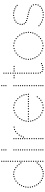

<svg xmlns="http://www.w3.org/2000/svg" viewBox="1248 -2018 776 3312"><g transform="rotate(-90 1636.0 -362.0)"><path d="M366 -486Q356 -486 356 -496Q356 -506 366 -506Q376 -506 376 -496Q376 -486 366 -486ZM326 -500Q316 -500 316 -510Q316 -520 326 -520Q336 -520 336 -510Q336 -500 326 -500ZM286 -504Q276 -504 276 -514Q276 -524 286 -524Q296 -524 296 -514Q296 -504 286 -504ZM246 -499Q236 -499 236 -509Q236 -519 246 -519Q256 -519 256 -509Q256 -499 246 -499ZM206 -486Q196 -486 196 -496Q196 -506 206 -506Q216 -506 216 -496Q216 -486 206 -486ZM401 -466Q391 -466 391 -476Q391 -486 401 -486Q411 -486 411 -476Q411 -466 401 -466ZM168 -464Q158 -464 158 -474Q158 -484 168 -484Q178 -484 178 -474Q178 -464 168 -464ZM431 -442Q421 -442 421 -452Q421 -462 431 -462Q441 -462 441 -452Q441 -442 431 -442ZM135 -435Q125 -435 125 -445Q125 -455 135 -455Q145 -455 145 -445Q145 -435 135 -435ZM89 -368Q79 -368 79 -378Q79 -388 89 -388Q99 -388 99 -378Q99 -368 89 -368ZM75 -332Q65 -332 65 -342Q65 -352 75 -352Q85 -352 85 -342Q85 -332 75 -332ZM62 -256Q52 -256 52 -266Q52 -276 62 -276Q72 -276 72 -266Q72 -256 62 -256ZM64 -216Q54 -216 54 -226Q54 -236 64 -236Q74 -236 74 -226Q74 -216 64 -216ZM71 -180Q61 -180 61 -190Q61 -200 71 -200Q81 -200 81 -190Q81 -180 71 -180ZM84 -142Q74 -142 74 -152Q74 -162 84 -162Q94 -162 94 -152Q94 -142 84 -142ZM102 -107Q92 -107 92 -117Q92 -127 102 -127Q112 -127 112 -117Q112 -107 102 -107ZM457 -69Q447 -69 447 -79Q447 -89 457 -89Q467 -89 467 -79Q467 -69 457 -69ZM124 -76Q114 -76 114 -86Q114 -96 124 -96Q134 -96 134 -86Q134 -76 124 -76ZM399 -23Q389 -23 389 -33Q389 -43 399 -43Q409 -43 409 -33Q409 -23 399 -23ZM366 -10Q356 -10 356 -20Q356 -30 366 -30Q376 -30 376 -20Q376 -10 366 -10ZM215 -10Q205 -10 205 -20Q205 -30 215 -30Q225 -30 225 -20Q225 -10 215 -10ZM181 -27Q171 -27 171 -37Q171 -47 181 -47Q191 -47 191 -37Q191 -27 181 -27ZM510 -241Q500 -241 500 -251Q500 -261 510 -261Q520 -261 520 -251Q520 -241 510 -241ZM510 -201Q500 -201 500 -211Q500 -221 510 -221Q520 -221 520 -211Q520 -201 510 -201ZM510 -161Q500 -161 500 -171Q500 -181 510 -181Q520 -181 520 -171Q520 -161 510 -161ZM510 -121Q500 -121 500 -131Q500 -141 510 -141Q520 -141 520 -131Q520 -121 510 -121ZM510 -81Q500 -81 500 -91Q500 -101 510 -101Q520 -101 520 -91Q520 -81 510 -81ZM510 -41Q500 -41 500 -51Q500 -61 510 -61Q520 -61 520 -51Q520 -41 510 -41ZM510 -1Q500 -1 500 -11Q500 -21 510 -21Q520 -21 520 -11Q520 -1 510 -1ZM510 -559Q500 -559 500 -569Q500 -579 510 -579Q520 -579 520 -569Q520 -559 510 -559ZM510 -520Q500 -520 500 -530Q500 -540 510 -540Q520 -540 520 -530Q520 -520 510 -520ZM510 -477Q500 -477 500 -487Q500 -497 510 -497Q520 -497 520 -487Q520 -477 510 -477ZM510 -397Q500 -397 500 -407Q500 -417 510 -417Q520 -417 520 -407Q520 -397 510 -397ZM510 -360Q500 -360 500 -370Q500 -380 510 -380Q520 -380 520 -370Q520 -360 510 -360ZM510 -320Q500 -320 500 -330Q500 -340 510 -340Q520 -340 520 -330Q520 -320 510 -320ZM510 -280Q500 -280 500 -290Q500 -300 510 -300Q520 -300 520 -290Q520 -280 510 -280ZM510 -710Q500 -710 500 -720Q500 -730 510 -730Q520 -730 520 -720Q520 -710 510 -710ZM510 -673Q500 -673 500 -683Q500 -693 510 -693Q520 -693 520 -683Q520 -673 510 -673ZM510 -635Q500 -635 500 -645Q500 -655 510 -655Q520 -655 520 -645Q520 -635 510 -635ZM510 -599Q500 -599 500 -609Q500 -619 510 -619Q520 -619 520 -609Q520 -599 510 -599ZM510 -437Q500 -437 500 -447Q500 -457 510 -457Q520 -457 520 -447Q520 -437 510 -437ZM107 -402Q97 -402 97 -412Q97 -422 107 -422Q117 -422 117 -412Q117 -402 107 -402ZM66 -295Q56 -295 56 -305Q56 -315 66 -315Q76 -315 76 -305Q76 -295 66 -295ZM457 -411Q447 -411 447 -421Q447 -431 457 -431Q467 -431 467 -421Q467 -411 457 -411ZM482 -380Q472 -380 472 -390Q472 -400 482 -400Q492 -400 492 -390Q492 -380 482 -380ZM481 -98Q471 -98 471 -108Q471 -118 481 -118Q491 -118 491 -108Q491 -98 481 -98ZM294 6Q284 6 284 -4Q284 -14 294 -14Q304 -14 304 -4Q304 6 294 6ZM332 2Q322 2 322 -8Q322 -18 332 -18Q342 -18 342 -8Q342 2 332 2ZM428 -44Q418 -44 418 -54Q418 -64 428 -64Q438 -64 438 -54Q438 -44 428 -44ZM254 2Q244 2 244 -8Q244 -18 254 -18Q264 -18 264 -8Q264 2 254 2ZM150 -49Q140 -49 140 -59Q140 -69 150 -69Q160 -69 160 -59Q160 -49 150 -49Z M706 -231Q696 -231 696 -241Q696 -251 706 -251Q716 -251 716 -241Q716 -231 706 -231ZM706 -191Q696 -191 696 -201Q696 -211 706 -211Q716 -211 716 -201Q716 -191 706 -191ZM706 -151Q696 -151 696 -161Q696 -171 706 -171Q716 -171 716 -161Q716 -151 706 -151ZM706 -113Q696 -113 696 -123Q696 -133 706 -133Q716 -133 716 -123Q716 -113 706 -113ZM706 -71Q696 -71 696 -81Q696 -91 706 -91Q716 -91 716 -81Q716 -71 706 -71ZM706 -35Q696 -35 696 -45Q696 -55 706 -55Q716 -55 716 -45Q716 -35 706 -35ZM706 0Q696 0 696 -10Q696 -20 706 -20Q716 -20 716 -10Q716 0 706 0ZM706 -500Q696 -500 696 -510Q696 -520 706 -520Q716 -520 716 -510Q716 -500 706 -500ZM706 -387Q696 -387 696 -397Q696 -407 706 -407Q716 -407 716 -397Q716 -387 706 -387ZM706 -350Q696 -350 696 -360Q696 -370 706 -370Q716 -370 716 -360Q716 -350 706 -350ZM706 -312Q696 -312 696 -322Q696 -332 706 -332Q716 -332 716 -322Q716 -312 706 -312ZM706 -272Q696 -272 696 -282Q696 -292 706 -292Q716 -292 716 -282Q716 -272 706 -272ZM706 -423Q696 -423 696 -433Q696 -443 706 -443Q716 -443 716 -433Q716 -423 706 -423ZM706 -463Q696 -463 696 -473Q696 -483 706 -483Q716 -483 716 -473Q716 -463 706 -463ZM706 -710Q696 -710 696 -720Q696 -730 706 -730Q716 -730 716 -720Q716 -710 706 -710ZM706 -638Q696 -638 696 -648Q696 -658 706 -658Q716 -658 716 -648Q716 -638 706 -638ZM706 -673Q696 -673 696 -683Q696 -693 706 -693Q716 -693 716 -683Q716 -673 706 -673Z M900 -231Q890 -231 890 -241Q890 -251 900 -251Q910 -251 910 -241Q910 -231 900 -231ZM900 -191Q890 -191 890 -201Q890 -211 900 -211Q910 -211 910 -201Q910 -191 900 -191ZM900 -151Q890 -151 890 -161Q890 -171 900 -171Q910 -171 910 -161Q910 -151 900 -151ZM900 -113Q890 -113 890 -123Q890 -133 900 -133Q910 -133 910 -123Q910 -113 900 -113ZM900 -71Q890 -71 890 -81Q890 -91 900 -91Q910 -91 910 -81Q910 -71 900 -71ZM900 -35Q890 -35 890 -45Q890 -55 900 -55Q910 -55 910 -45Q910 -35 900 -35ZM900 0Q890 0 890 -10Q890 -20 900 -20Q910 -20 910 -10Q910 0 900 0ZM900 -500Q890 -500 890 -510Q890 -520 900 -520Q910 -520 910 -510Q910 -500 900 -500ZM900 -387Q890 -387 890 -397Q890 -407 900 -407Q910 -407 910 -397Q910 -387 900 -387ZM900 -350Q890 -350 890 -360Q890 -370 900 -370Q910 -370 910 -360Q910 -350 900 -350ZM900 -312Q890 -312 890 -322Q890 -332 900 -332Q910 -332 910 -322Q910 -312 900 -312ZM900 -272Q890 -272 890 -282Q890 -292 900 -292Q910 -292 910 -282Q910 -272 900 -272ZM900 -423Q890 -423 890 -433Q890 -443 900 -443Q910 -443 910 -433Q910 -423 900 -423ZM900 -463Q890 -463 890 -473Q890 -483 900 -483Q910 -483 910 -473Q910 -463 900 -463ZM1100 -497Q1090 -497 1090 -507Q1090 -517 1100 -517Q1110 -517 1110 -507Q1110 -497 1100 -497ZM1059 -489Q1049 -489 1049 -499Q1049 -509 1059 -509Q1069 -509 1069 -499Q1069 -489 1059 -489ZM1022 -470Q1012 -470 1012 -480Q1012 -490 1022 -490Q1032 -490 1032 -480Q1032 -470 1022 -470ZM991 -443Q981 -443 981 -453Q981 -463 991 -463Q1001 -463 1001 -453Q1001 -443 991 -443ZM962 -409Q952 -409 952 -419Q952 -429 962 -429Q972 -429 972 -419Q972 -409 962 -409ZM944 -373Q934 -373 934 -383Q934 -393 944 -393Q954 -393 954 -383Q954 -373 944 -373ZM928 -336Q918 -336 918 -346Q918 -356 928 -356Q938 -356 938 -346Q938 -336 928 -336Z M1433 -504Q1423 -504 1423 -514Q1423 -524 1433 -524Q1443 -524 1443 -514Q1443 -504 1433 -504ZM1479 -497Q1469 -497 1469 -507Q1469 -517 1479 -517Q1489 -517 1489 -507Q1489 -497 1479 -497ZM1519 -484Q1509 -484 1509 -494Q1509 -504 1519 -504Q1529 -504 1529 -494Q1529 -484 1519 -484ZM1558 -461Q1548 -461 1548 -471Q1548 -481 1558 -481Q1568 -481 1568 -471Q1568 -461 1558 -461ZM1590 -433Q1580 -433 1580 -443Q1580 -453 1590 -453Q1600 -453 1600 -443Q1600 -433 1590 -433ZM1639 -364Q1629 -364 1629 -374Q1629 -384 1639 -384Q1649 -384 1649 -374Q1649 -364 1639 -364ZM1654 -327Q1644 -327 1644 -337Q1644 -347 1654 -347Q1664 -347 1664 -337Q1664 -327 1654 -327ZM1666 -250Q1656 -250 1656 -260Q1656 -270 1666 -270Q1676 -270 1676 -260Q1676 -250 1666 -250ZM1618 -399Q1608 -399 1608 -409Q1608 -419 1618 -419Q1628 -419 1628 -409Q1628 -399 1618 -399ZM1661 -289Q1651 -289 1651 -299Q1651 -309 1661 -309Q1671 -309 1671 -299Q1671 -289 1661 -289ZM1386 -497Q1376 -497 1376 -507Q1376 -517 1386 -517Q1396 -517 1396 -507Q1396 -497 1386 -497ZM1346 -484Q1336 -484 1336 -494Q1336 -504 1346 -504Q1356 -504 1356 -494Q1356 -484 1346 -484ZM1307 -461Q1297 -461 1297 -471Q1297 -481 1307 -481Q1317 -481 1317 -471Q1317 -461 1307 -461ZM1275 -433Q1265 -433 1265 -443Q1265 -453 1275 -453Q1285 -453 1285 -443Q1285 -433 1275 -433ZM1226 -364Q1216 -364 1216 -374Q1216 -384 1226 -384Q1236 -384 1236 -374Q1236 -364 1226 -364ZM1211 -327Q1201 -327 1201 -337Q1201 -347 1211 -347Q1221 -347 1221 -337Q1221 -327 1211 -327ZM1199 -250Q1189 -250 1189 -260Q1189 -270 1199 -270Q1209 -270 1209 -260Q1209 -250 1199 -250ZM1247 -399Q1237 -399 1237 -409Q1237 -419 1247 -419Q1257 -419 1257 -409Q1257 -399 1247 -399ZM1203 -290Q1193 -290 1193 -300Q1193 -310 1203 -310Q1213 -310 1213 -300Q1213 -290 1203 -290ZM1433 -15Q1443 -15 1443 -5Q1443 5 1433 5Q1423 5 1423 -5Q1423 -15 1433 -15ZM1480 -20Q1490 -20 1490 -10Q1490 0 1480 0Q1470 0 1470 -10Q1470 -20 1480 -20ZM1524 -34Q1534 -34 1534 -24Q1534 -14 1524 -14Q1514 -14 1514 -24Q1514 -34 1524 -34ZM1562 -55Q1572 -55 1572 -45Q1572 -35 1562 -35Q1552 -35 1552 -45Q1552 -55 1562 -55ZM1594 -83Q1604 -83 1604 -73Q1604 -63 1594 -63Q1584 -63 1584 -73Q1584 -83 1594 -83ZM1622 -117Q1632 -117 1632 -107Q1632 -97 1622 -97Q1612 -97 1612 -107Q1612 -117 1622 -117ZM1385 -22Q1395 -22 1395 -12Q1395 -2 1385 -2Q1375 -2 1375 -12Q1375 -22 1385 -22ZM1346 -37Q1356 -37 1356 -27Q1356 -17 1346 -17Q1336 -17 1336 -27Q1336 -37 1346 -37ZM1307 -60Q1317 -60 1317 -50Q1317 -40 1307 -40Q1297 -40 1297 -50Q1297 -60 1307 -60ZM1275 -88Q1285 -88 1285 -78Q1285 -68 1275 -68Q1265 -68 1265 -78Q1265 -88 1275 -88ZM1226 -157Q1236 -157 1236 -147Q1236 -137 1226 -137Q1216 -137 1216 -147Q1216 -157 1226 -157ZM1211 -194Q1221 -194 1221 -184Q1221 -174 1211 -174Q1201 -174 1201 -184Q1201 -194 1211 -194ZM1247 -122Q1257 -122 1257 -112Q1257 -102 1247 -102Q1237 -102 1237 -112Q1237 -122 1247 -122ZM1203 -231Q1213 -231 1213 -221Q1213 -211 1203 -211Q1193 -211 1193 -221Q1193 -231 1203 -231ZM1627 -250Q1617 -250 1617 -260Q1617 -270 1627 -270Q1637 -270 1637 -260Q1637 -250 1627 -250ZM1582 -250Q1572 -250 1572 -260Q1572 -270 1582 -270Q1592 -270 1592 -260Q1592 -250 1582 -250ZM1541 -250Q1531 -250 1531 -260Q1531 -270 1541 -270Q1551 -270 1551 -260Q1551 -250 1541 -250ZM1501 -250Q1491 -250 1491 -260Q1491 -270 1501 -270Q1511 -270 1511 -260Q1511 -250 1501 -250ZM1459 -250Q1449 -250 1449 -260Q1449 -270 1459 -270Q1469 -270 1469 -260Q1469 -250 1459 -250ZM1416 -250Q1406 -250 1406 -260Q1406 -270 1416 -270Q1426 -270 1426 -260Q1426 -250 1416 -250ZM1370 -250Q1360 -250 1360 -260Q1360 -270 1370 -270Q1380 -270 1380 -260Q1380 -250 1370 -250ZM1325 -250Q1315 -250 1315 -260Q1315 -270 1325 -270Q1335 -270 1335 -260Q1335 -250 1325 -250ZM1281 -250Q1271 -250 1271 -260Q1271 -270 1281 -270Q1291 -270 1291 -260Q1291 -250 1281 -250ZM1240 -250Q1230 -250 1230 -260Q1230 -270 1240 -270Q1250 -270 1250 -260Q1250 -250 1240 -250Z M1814 -231Q1804 -231 1804 -241Q1804 -251 1814 -251Q1824 -251 1824 -241Q1824 -231 1814 -231ZM1814 -191Q1804 -191 1804 -201Q1804 -211 1814 -211Q1824 -211 1824 -201Q1824 -191 1814 -191ZM1814 -151Q1804 -151 1804 -161Q1804 -171 1814 -171Q1824 -171 1824 -161Q1824 -151 1814 -151ZM1814 -113Q1804 -113 1804 -123Q1804 -133 1814 -133Q1824 -133 1824 -123Q1824 -113 1814 -113ZM1814 -71Q1804 -71 1804 -81Q1804 -91 1814 -91Q1824 -91 1824 -81Q1824 -71 1814 -71ZM1814 -35Q1804 -35 1804 -45Q1804 -55 1814 -55Q1824 -55 1824 -45Q1824 -35 1814 -35ZM1814 0Q1804 0 1804 -10Q1804 -20 1814 -20Q1824 -20 1824 -10Q1824 0 1814 0ZM1814 -500Q1804 -500 1804 -510Q1804 -520 1814 -520Q1824 -520 1824 -510Q1824 -500 1814 -500ZM1814 -387Q1804 -387 1804 -397Q1804 -407 1814 -407Q1824 -407 1824 -397Q1824 -387 1814 -387ZM1814 -350Q1804 -350 1804 -360Q1804 -370 1814 -370Q1824 -370 1824 -360Q1824 -350 1814 -350ZM1814 -312Q1804 -312 1804 -322Q1804 -332 1814 -332Q1824 -332 1824 -322Q1824 -312 1814 -312ZM1814 -272Q1804 -272 1804 -282Q1804 -292 1814 -292Q1824 -292 1824 -282Q1824 -272 1814 -272ZM1814 -423Q1804 -423 1804 -433Q1804 -443 1814 -443Q1824 -443 1824 -433Q1824 -423 1814 -423ZM1814 -463Q1804 -463 1804 -473Q1804 -483 1814 -483Q1824 -483 1824 -473Q1824 -463 1814 -463ZM1814 -710Q1804 -710 1804 -720Q1804 -730 1814 -730Q1824 -730 1824 -720Q1824 -710 1814 -710ZM1814 -638Q1804 -638 1804 -648Q1804 -658 1814 -658Q1824 -658 1824 -648Q1824 -638 1814 -638ZM1814 -673Q1804 -673 1804 -683Q1804 -693 1814 -693Q1824 -693 1824 -683Q1824 -673 1814 -673Z M2163 -10Q2153 -10 2153 -20Q2153 -30 2163 -30Q2173 -30 2173 -20Q2173 -10 2163 -10ZM2030 -241Q2020 -241 2020 -251Q2020 -261 2030 -261Q2040 -261 2040 -251Q2040 -241 2030 -241ZM2030 -201Q2020 -201 2020 -211Q2020 -221 2030 -221Q2040 -221 2040 -211Q2040 -201 2030 -201ZM2030 -161Q2020 -161 2020 -171Q2020 -181 2030 -181Q2040 -181 2040 -171Q2040 -161 2030 -161ZM2030 -121Q2020 -121 2020 -131Q2020 -141 2030 -141Q2040 -141 2040 -131Q2040 -121 2030 -121ZM2030 -81Q2020 -81 2020 -91Q2020 -101 2030 -101Q2040 -101 2040 -91Q2040 -81 2030 -81ZM2036 -43Q2026 -43 2026 -53Q2026 -63 2036 -63Q2046 -63 2046 -53Q2046 -43 2036 -43ZM2058 -14Q2048 -14 2048 -24Q2048 -34 2058 -34Q2068 -34 2068 -24Q2068 -14 2058 -14ZM2030 -557Q2020 -557 2020 -567Q2020 -577 2030 -577Q2040 -577 2040 -567Q2040 -557 2030 -557ZM2030 -515Q2020 -515 2020 -525Q2020 -535 2030 -535Q2040 -535 2040 -525Q2040 -515 2030 -515ZM2030 -477Q2020 -477 2020 -487Q2020 -497 2030 -497Q2040 -497 2040 -487Q2040 -477 2030 -477ZM2030 -397Q2020 -397 2020 -407Q2020 -417 2030 -417Q2040 -417 2040 -407Q2040 -397 2030 -397ZM2030 -360Q2020 -360 2020 -370Q2020 -380 2030 -380Q2040 -380 2040 -370Q2040 -360 2030 -360ZM2030 -320Q2020 -320 2020 -330Q2020 -340 2030 -340Q2040 -340 2040 -330Q2040 -320 2030 -320ZM2030 -280Q2020 -280 2020 -290Q2020 -300 2030 -300Q2040 -300 2040 -290Q2040 -280 2030 -280ZM2030 -673Q2020 -673 2020 -683Q2020 -693 2030 -693Q2040 -693 2040 -683Q2040 -673 2030 -673ZM2030 -635Q2020 -635 2020 -645Q2020 -655 2030 -655Q2040 -655 2040 -645Q2040 -635 2030 -635ZM2030 -597Q2020 -597 2020 -607Q2020 -617 2030 -617Q2040 -617 2040 -607Q2040 -597 2030 -597ZM2030 -437Q2020 -437 2020 -447Q2020 -457 2030 -457Q2040 -457 2040 -447Q2040 -437 2030 -437ZM2092 -1Q2082 -1 2082 -11Q2082 -21 2092 -21Q2102 -21 2102 -11Q2102 -1 2092 -1ZM2128 -1Q2118 -1 2118 -11Q2118 -21 2128 -21Q2138 -21 2138 -11Q2138 -1 2128 -1ZM2195 -24Q2185 -24 2185 -34Q2185 -44 2195 -44Q2205 -44 2205 -34Q2205 -24 2195 -24ZM1987 -497Q1977 -497 1977 -507Q1977 -517 1987 -517Q1997 -517 1997 -507Q1997 -497 1987 -497ZM1950 -497Q1940 -497 1940 -507Q1940 -517 1950 -517Q1960 -517 1960 -507Q1960 -497 1950 -497ZM2068 -497Q2058 -497 2058 -507Q2058 -517 2068 -517Q2078 -517 2078 -507Q2078 -497 2068 -497ZM2106 -497Q2096 -497 2096 -507Q2096 -517 2106 -517Q2116 -517 2116 -507Q2116 -497 2106 -497ZM2146 -497Q2136 -497 2136 -507Q2136 -517 2146 -517Q2156 -517 2156 -507Q2156 -497 2146 -497Z M2502 -504Q2492 -504 2492 -514Q2492 -524 2502 -524Q2512 -524 2512 -514Q2512 -504 2502 -504ZM2548 -497Q2538 -497 2538 -507Q2538 -517 2548 -517Q2558 -517 2558 -507Q2558 -497 2548 -497ZM2588 -484Q2578 -484 2578 -494Q2578 -504 2588 -504Q2598 -504 2598 -494Q2598 -484 2588 -484ZM2627 -461Q2617 -461 2617 -471Q2617 -481 2627 -481Q2637 -481 2637 -471Q2637 -461 2627 -461ZM2659 -433Q2649 -433 2649 -443Q2649 -453 2659 -453Q2669 -453 2669 -443Q2669 -433 2659 -433ZM2708 -364Q2698 -364 2698 -374Q2698 -384 2708 -384Q2718 -384 2718 -374Q2718 -364 2708 -364ZM2723 -327Q2713 -327 2713 -337Q2713 -347 2723 -347Q2733 -347 2733 -337Q2733 -327 2723 -327ZM2735 -250Q2725 -250 2725 -260Q2725 -270 2735 -270Q2745 -270 2745 -260Q2745 -250 2735 -250ZM2687 -399Q2677 -399 2677 -409Q2677 -419 2687 -419Q2697 -419 2697 -409Q2697 -399 2687 -399ZM2730 -289Q2720 -289 2720 -299Q2720 -309 2730 -309Q2740 -309 2740 -299Q2740 -289 2730 -289ZM2455 -497Q2445 -497 2445 -507Q2445 -517 2455 -517Q2465 -517 2465 -507Q2465 -497 2455 -497ZM2415 -484Q2405 -484 2405 -494Q2405 -504 2415 -504Q2425 -504 2425 -494Q2425 -484 2415 -484ZM2376 -461Q2366 -461 2366 -471Q2366 -481 2376 -481Q2386 -481 2386 -471Q2386 -461 2376 -461ZM2344 -433Q2334 -433 2334 -443Q2334 -453 2344 -453Q2354 -453 2354 -443Q2354 -433 2344 -433ZM2295 -364Q2285 -364 2285 -374Q2285 -384 2295 -384Q2305 -384 2305 -374Q2305 -364 2295 -364ZM2280 -327Q2270 -327 2270 -337Q2270 -347 2280 -347Q2290 -347 2290 -337Q2290 -327 2280 -327ZM2268 -250Q2258 -250 2258 -260Q2258 -270 2268 -270Q2278 -270 2278 -260Q2278 -250 2268 -250ZM2316 -399Q2306 -399 2306 -409Q2306 -419 2316 -419Q2326 -419 2326 -409Q2326 -399 2316 -399ZM2272 -290Q2262 -290 2262 -300Q2262 -310 2272 -310Q2282 -310 2282 -300Q2282 -290 2272 -290ZM2502 -17Q2512 -17 2512 -7Q2512 3 2502 3Q2492 3 2492 -7Q2492 -17 2502 -17ZM2548 -24Q2558 -24 2558 -14Q2558 -4 2548 -4Q2538 -4 2538 -14Q2538 -24 2548 -24ZM2588 -37Q2598 -37 2598 -27Q2598 -17 2588 -17Q2578 -17 2578 -27Q2578 -37 2588 -37ZM2627 -60Q2637 -60 2637 -50Q2637 -40 2627 -40Q2617 -40 2617 -50Q2617 -60 2627 -60ZM2659 -88Q2669 -88 2669 -78Q2669 -68 2659 -68Q2649 -68 2649 -78Q2649 -88 2659 -88ZM2708 -157Q2718 -157 2718 -147Q2718 -137 2708 -137Q2698 -137 2698 -147Q2698 -157 2708 -157ZM2723 -194Q2733 -194 2733 -184Q2733 -174 2723 -174Q2713 -174 2713 -184Q2713 -194 2723 -194ZM2687 -122Q2697 -122 2697 -112Q2697 -102 2687 -102Q2677 -102 2677 -112Q2677 -122 2687 -122ZM2731 -231Q2741 -231 2741 -221Q2741 -211 2731 -211Q2721 -211 2721 -221Q2721 -231 2731 -231ZM2455 -24Q2465 -24 2465 -14Q2465 -4 2455 -4Q2445 -4 2445 -14Q2445 -24 2455 -24ZM2415 -37Q2425 -37 2425 -27Q2425 -17 2415 -17Q2405 -17 2405 -27Q2405 -37 2415 -37ZM2376 -60Q2386 -60 2386 -50Q2386 -40 2376 -40Q2366 -40 2366 -50Q2366 -60 2376 -60ZM2344 -88Q2354 -88 2354 -78Q2354 -68 2344 -68Q2334 -68 2334 -78Q2334 -88 2344 -88ZM2295 -157Q2305 -157 2305 -147Q2305 -137 2295 -137Q2285 -137 2285 -147Q2285 -157 2295 -157ZM2280 -194Q2290 -194 2290 -184Q2290 -174 2280 -174Q2270 -174 2270 -184Q2270 -194 2280 -194ZM2316 -122Q2326 -122 2326 -112Q2326 -102 2316 -102Q2306 -102 2306 -112Q2306 -122 2316 -122ZM2272 -231Q2282 -231 2282 -221Q2282 -211 2272 -211Q2262 -211 2262 -221Q2262 -231 2272 -231Z M3026 -505Q3016 -505 3016 -515Q3016 -525 3026 -525Q3036 -525 3036 -515Q3036 -505 3026 -505ZM3068 -504Q3058 -504 3058 -514Q3058 -524 3068 -524Q3078 -524 3078 -514Q3078 -504 3068 -504ZM3106 -497Q3096 -497 3096 -507Q3096 -517 3106 -517Q3116 -517 3116 -507Q3116 -497 3106 -497ZM3140 -484Q3130 -484 3130 -494Q3130 -504 3140 -504Q3150 -504 3150 -494Q3150 -484 3140 -484ZM3199 -444Q3189 -444 3189 -454Q3189 -464 3199 -464Q3209 -464 3209 -454Q3209 -444 3199 -444ZM2984 -498Q2974 -498 2974 -508Q2974 -518 2984 -518Q2994 -518 2994 -508Q2994 -498 2984 -498ZM2944 -484Q2934 -484 2934 -494Q2934 -504 2944 -504Q2954 -504 2954 -494Q2954 -484 2944 -484ZM2911 -463Q2901 -463 2901 -473Q2901 -483 2911 -483Q2921 -483 2921 -473Q2921 -463 2911 -463ZM2887 -431Q2877 -431 2877 -441Q2877 -451 2887 -451Q2897 -451 2897 -441Q2897 -431 2887 -431ZM2873 -393Q2863 -393 2863 -403Q2863 -413 2873 -413Q2883 -413 2883 -403Q2883 -393 2873 -393ZM3035 -14Q3045 -14 3045 -4Q3045 6 3035 6Q3025 6 3025 -4Q3025 -14 3035 -14ZM3078 -17Q3088 -17 3088 -7Q3088 3 3078 3Q3068 3 3068 -7Q3068 -17 3078 -17ZM3117 -28Q3127 -28 3127 -18Q3127 -8 3117 -8Q3107 -8 3107 -18Q3107 -28 3117 -28ZM3151 -43Q3161 -43 3161 -33Q3161 -23 3151 -23Q3141 -23 3141 -33Q3141 -43 3151 -43ZM3182 -69Q3192 -69 3192 -59Q3192 -49 3182 -49Q3172 -49 3172 -59Q3172 -69 3182 -69ZM3213 -142Q3223 -142 3223 -132Q3223 -122 3213 -122Q3203 -122 3203 -132Q3203 -142 3213 -142ZM3208 -184Q3218 -184 3218 -174Q3218 -164 3208 -164Q3198 -164 3198 -174Q3198 -184 3208 -184ZM3205 -102Q3215 -102 3215 -92Q3215 -82 3205 -82Q3195 -82 3195 -92Q3195 -102 3205 -102ZM3186 -217Q3196 -217 3196 -207Q3196 -197 3186 -197Q3176 -197 3176 -207Q3176 -217 3186 -217ZM2990 -17Q3000 -17 3000 -7Q3000 3 2990 3Q2980 3 2980 -7Q2980 -17 2990 -17ZM2948 -27Q2958 -27 2958 -17Q2958 -7 2948 -7Q2938 -7 2938 -17Q2938 -27 2948 -27ZM2911 -42Q2921 -42 2921 -32Q2921 -22 2911 -22Q2901 -22 2901 -32Q2901 -42 2911 -42ZM2877 -63Q2887 -63 2887 -53Q2887 -43 2877 -43Q2867 -43 2867 -53Q2867 -63 2877 -63ZM2848 -88Q2858 -88 2858 -78Q2858 -68 2848 -68Q2838 -68 2838 -78Q2838 -88 2848 -88ZM3153 -239Q3163 -239 3163 -229Q3163 -219 3153 -219Q3143 -219 3143 -229Q3143 -239 3153 -239ZM3118 -253Q3128 -253 3128 -243Q3128 -233 3118 -233Q3108 -233 3108 -243Q3108 -253 3118 -253ZM3082 -264Q3092 -264 3092 -254Q3092 -244 3082 -244Q3072 -244 3072 -254Q3072 -264 3082 -264ZM3045 -273Q3055 -273 3055 -263Q3055 -253 3045 -253Q3035 -253 3035 -263Q3035 -273 3045 -273ZM3008 -282Q3018 -282 3018 -272Q3018 -262 3008 -262Q2998 -262 2998 -272Q2998 -282 3008 -282ZM2972 -291Q2982 -291 2982 -281Q2982 -271 2972 -271Q2962 -271 2962 -281Q2962 -291 2972 -291ZM2938 -302Q2948 -302 2948 -292Q2948 -282 2938 -282Q2928 -282 2928 -292Q2928 -302 2938 -302ZM2906 -317Q2916 -317 2916 -307Q2916 -297 2906 -297Q2896 -297 2896 -307Q2896 -317 2906 -317ZM2872 -375Q2882 -375 2882 -365Q2882 -355 2872 -355Q2862 -355 2862 -365Q2862 -375 2872 -375ZM2882 -342Q2892 -342 2892 -332Q2892 -322 2882 -322Q2872 -322 2872 -332Q2872 -342 2882 -342ZM3173 -468Q3163 -468 3163 -478Q3163 -488 3173 -488Q3183 -488 3183 -478Q3183 -468 3173 -468Z"/></g></svg>

Font: Raleway Dots 
Style: Regular
Weight: 400
Version: Version 1.000